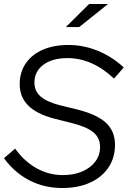

<svg xmlns="http://www.w3.org/2000/svg" viewBox="-21 -935 642 965"><path d="M291 10Q202 10 127 -28.5Q52 -67 -1 -140L55 -188Q101 -124 162.5 -89.5Q224 -55 295 -55Q350 -55 392 -73Q434 -91 458 -123Q482 -155 482 -196Q482 -241 449.5 -269Q417 -297 342 -316L247 -340Q162 -363 120 -405.5Q78 -448 78 -512Q78 -572 108.5 -616.5Q139 -661 194 -685Q249 -709 324 -709Q399 -709 471 -679.5Q543 -650 601 -596L552 -540Q443 -643 318 -643Q242 -643 197 -609.5Q152 -576 152 -520Q152 -478 182 -451Q212 -424 276 -407L370 -384Q468 -359 512.5 -317Q557 -275 557 -207Q557 -142 524 -93Q491 -44 431.5 -17Q372 10 291 10ZM310 -799 427 -915H522L377 -799Z"/></svg>

Font: Red Hat Display VF
Style: Italic
Weight: 300
Italic angle: -12°
Designer: Pentagram, MCKL
Foundry: Pentagram, MCKL
Version: Version 1.010